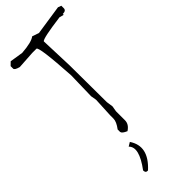

<svg xmlns="http://www.w3.org/2000/svg" viewBox="-329 -824 1105 1105"><g transform="rotate(-45 223.0 -272.0)"><path d="M429.2 -787.1 449.2 -779.8V-759.8Q449.2 -740.2 421.9 -740.2V-732.9L395 -740.2Q242.2 -720.2 232.9 -706.1L240.2 -503.9L242.2 -202.1L248 -162.1L242.2 -127.9V-54.2Q242.2 -22 208 0Q176.8 -13.2 174.8 -26.9V-46.9Q202.1 -83 202.1 -107.9V-134.8L208 -255.9L202.1 -290L206.1 -456.1Q190.9 -706.1 172.9 -706.1H139.2L30.8 -699.2Q-2.9 -708 -2.9 -720.2V-740.2L17.1 -759.8L98.1 -747.1Q179.2 -752.9 206.1 -773.9L247.1 -759.8ZM173.8 53.2Q236.8 147 131.8 243.2H126Q111.8 243.2 111.8 223.1Q194.8 111.8 149.9 67.9Z"/></g></svg>

Font: Loved by the King
Style: Regular
Weight: 400
Designer: Kimberly Geswein
Foundry: Kimberly Geswein
Version: Version 1.002 2006